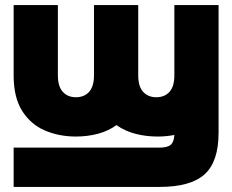

<svg xmlns="http://www.w3.org/2000/svg" viewBox="-20 -528 923 763"><path d="M529.3 -507.8V-228.5Q529.3 -184.6 548.8 -163.1Q568.4 -141.6 601.1 -141.6Q634.3 -141.6 653.6 -163.1Q672.9 -184.6 672.9 -228.5V-507.8H848.6V0Q848.6 114.3 793.2 164.6Q737.8 214.8 614.3 214.8H34.2V58.6H614.3Q645 58.6 658.2 47.6Q671.4 36.6 672.9 8.3Q641.6 14.6 606 14.6Q560.1 14.6 518.1 3.7Q476.1 -7.3 442.9 -30.8Q410.2 -7.3 368.9 3.7Q327.6 14.6 281.7 14.6Q214.4 14.6 158.2 -9.5Q102.1 -33.7 68.1 -87.2Q34.2 -140.6 34.2 -228.5V-507.8H210V-228.5Q210 -184.6 229.5 -163.1Q249 -141.6 281.7 -141.6Q314.9 -141.6 334.2 -163.1Q353.5 -184.6 353.5 -228.5V-507.8Z"/></svg>

Font: Giphurs Black
Style: Regular
Weight: 900
Version: Version 0.920; ttfautohint (v1.8.4.7-5d5b)